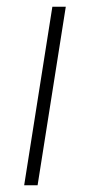

<svg xmlns="http://www.w3.org/2000/svg" viewBox="-20 -552 272 572"><path d="M92 0H52L136 -532H176Z"/></svg>

Font: Georama Extended ExtraLight
Style: Italic
Weight: 200
Width: 7
Italic angle: -9°
Designer: Jean-Baptiste Levee
Foundry: Production Type
Version: Version 1.000